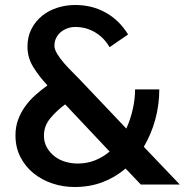

<svg xmlns="http://www.w3.org/2000/svg" viewBox="-20 -739 741 769"><path d="M281 -631Q265 -631 250 -625.5Q235 -620 223.5 -610.5Q212 -601 205 -587Q198 -573 198 -556Q198 -541 209.5 -522.5Q221 -504 237.5 -485Q254 -466 271 -449.5Q288 -433 298 -422L486 -224Q503 -262 512 -302.5Q521 -343 521 -381H618Q618 -319 602 -260.5Q586 -202 556 -151L700 0H544L483 -64Q442 -29 391 -9.5Q340 10 278 10Q233 10 190.5 -4Q148 -18 115 -44.5Q82 -71 62 -109.5Q42 -148 42 -197Q42 -231 52.5 -259.5Q63 -288 80.5 -312.5Q98 -337 121.5 -358Q145 -379 170 -397Q139 -430 114.5 -468.5Q90 -507 90 -552Q90 -592 106 -623Q122 -654 148.5 -675.5Q175 -697 209.5 -708Q244 -719 281 -719Q349 -719 403.5 -688.5Q458 -658 493 -601L419 -550Q397 -588 361 -609.5Q325 -631 281 -631ZM291 -84Q329 -84 361 -97Q393 -110 419 -132L241 -321Q208 -297 182 -266Q156 -235 156 -196Q156 -169 168 -148Q180 -127 199 -112.5Q218 -98 242 -91Q266 -84 291 -84Z"/></svg>

Font: Rising Sun SemiBold
Style: Regular
Weight: 600
Designer: Matt McInerney, Pablo Impallari, Rodrigo Fuenzalida (Raleway font), Stephen Hutchings (Greek), Cristiano Sobral (main ch
Foundry: The Rising Sun Project Authors
Version: Version 4.327; ttfautohint (v1.8.4.7-5d5b-dirty)